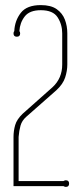

<svg xmlns="http://www.w3.org/2000/svg" viewBox="-20 -730 317 753"><path d="M229 -20Q234 -23 238 -23Q251 -23 251 -10Q251 3 238 3Q234 3 229 0H33V-193Q33 -217 39.5 -239.5Q46 -262 69 -284L186 -388Q224 -423 224 -477V-599Q224 -634 206 -662Q188 -690 140 -690Q96 -690 77 -665.5Q58 -641 56 -608Q59 -605 59 -599Q59 -586 46 -586Q33 -586 33 -599Q33 -605 36 -608Q38 -649 61.5 -679.5Q85 -710 140 -710Q180 -710 202.5 -694Q225 -678 234.5 -653Q244 -628 244 -599V-477Q244 -452 235.5 -426Q227 -400 201 -376L83 -272Q66 -257 60.5 -237.5Q55 -218 53 -193V-20Z"/></svg>

Font: Wire One
Style: Regular
Weight: 400
Designer: Alexei Vanyashin, Gayaneh Bagdasaryan
Foundry: Cyreal
Version: Version 1.102; ttfautohint (v1.8.3)